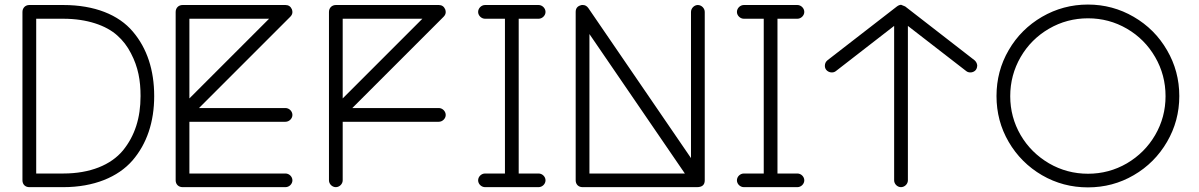

<svg xmlns="http://www.w3.org/2000/svg" viewBox="-20 -788 5241 839"><path d="M78.1 0C78.1 17.6 90.3 29.8 107.9 29.8H256.8C390.1 29.8 495.6 -14.2 558.6 -86.4C621.6 -159.2 653.8 -254.9 653.8 -368.2C653.8 -481.4 622.6 -577.1 560.5 -649.9C498.5 -723.6 393.1 -766.1 256.8 -766.1H107.9C90.8 -766.1 78.1 -753.4 78.1 -735.8ZM138.2 -706.1H256.8C360.8 -706.1 443.8 -676.8 492.2 -633.3C516.6 -611.8 536.6 -585.9 552.2 -555.2C584 -494.6 594.2 -436 594.2 -368.2C594.2 -272.9 569.3 -194.3 517.1 -130.4C464.8 -67.4 374 -29.8 256.8 -29.8H138.2Z M747.6 0C747.6 17.6 760.3 29.8 777.8 29.8H1227.5C1243.7 29.8 1257.8 16.1 1257.8 0C1257.8 -16.1 1243.7 -29.8 1227.5 -29.8H807.6V-255.9H1227.5C1243.7 -255.9 1257.8 -270 1257.8 -285.6C1257.8 -301.8 1243.7 -315.9 1227.5 -315.9H849.6L1248.5 -714.8C1254.9 -721.2 1257.8 -728 1257.8 -735.4C1257.8 -739.3 1256.8 -743.2 1255.4 -747.6C1250 -759.8 1240.7 -766.1 1227.5 -766.1H777.8C760.3 -766.1 747.6 -753.4 747.6 -735.8ZM807.6 -706.1H1155.8L807.6 -357.9Z M1417.5 0C1417.5 16.1 1431.6 29.8 1447.3 29.8C1463.4 29.8 1477.5 16.1 1477.5 0V-255.9H1897.5C1913.6 -255.9 1927.7 -270 1927.7 -285.6C1927.7 -301.8 1913.6 -315.9 1897.5 -315.9H1519.5L1918.5 -714.8C1924.8 -721.2 1927.7 -728 1927.7 -735.4C1927.7 -739.3 1926.8 -743.2 1925.3 -747.6C1919.9 -759.8 1910.6 -766.1 1897.5 -766.1H1447.8C1430.2 -766.1 1417.5 -753.4 1417.5 -735.8ZM1477.5 -706.1H1825.7L1477.5 -357.9Z M2099.6 -29.8C2083.5 -29.8 2069.3 -16.1 2069.3 0C2069.3 16.1 2083.5 29.8 2099.6 29.8H2333.5C2349.6 29.8 2363.8 16.1 2363.8 0C2363.8 -16.1 2349.6 -29.8 2333.5 -29.8H2246.6V-706.1H2333.5C2349.6 -706.1 2363.8 -720.2 2363.8 -735.8C2363.8 -752 2349.6 -766.1 2333.5 -766.1H2099.6C2083.5 -766.1 2069.3 -752 2069.3 -735.8C2069.3 -720.2 2083.5 -706.1 2099.6 -706.1H2186.5V-29.8H2099.6Z M2495.6 0C2495.6 17.6 2507.8 29.8 2525.4 29.8H3025.4C3048.3 29.8 3059.6 20 3059.6 0V-735.8C3059.6 -752 3045.4 -766.1 3029.3 -766.1C3013.7 -766.1 2999.5 -752 2999.5 -735.8V-97.2L2550.8 -752.9C2544.4 -761.7 2536.6 -766.1 2527.3 -766.1C2523.9 -766.6 2520 -766.1 2516.6 -764.6C2502.4 -760.3 2495.6 -750.5 2495.6 -735.8ZM2555.7 -639.2 2972.7 -29.8H2555.7Z M3230.5 -29.8C3214.4 -29.8 3200.2 -16.1 3200.2 0C3200.2 16.1 3214.4 29.8 3230.5 29.8H3464.4C3480.5 29.8 3494.6 16.1 3494.6 0C3494.6 -16.1 3480.5 -29.8 3464.4 -29.8H3377.4V-706.1H3464.4C3480.5 -706.1 3494.6 -720.2 3494.6 -735.8C3494.6 -752 3480.5 -766.1 3464.4 -766.1H3230.5C3214.4 -766.1 3200.2 -752 3200.2 -735.8C3200.2 -720.2 3214.4 -706.1 3230.5 -706.1H3317.4V-29.8H3230.5Z M3596.2 -524.9C3588.4 -518.6 3584.5 -510.7 3584.5 -500.5C3584.5 -493.7 3586.4 -487.8 3590.8 -482.4C3601.1 -470.2 3620.6 -467.8 3632.3 -477.1L3887.2 -674.8V0C3887.2 16.1 3901.4 29.8 3917 29.8C3933.1 29.8 3947.3 16.1 3947.3 0V-674.8L4202.6 -477.1C4214.4 -467.8 4234.4 -470.2 4244.1 -482.4C4248 -487.8 4250 -494.1 4250 -500.5C4250.5 -502 4250.5 -502.9 4250 -504.4C4248.5 -512.7 4244.6 -519.5 4238.3 -524.9L3935.5 -759.8L3917.5 -767.1C3911.1 -766.6 3905.3 -764.2 3899.4 -759.8L3596.2 -524.9Z M4387.7 -168C4423.3 -106.9 4472.2 -58.1 4533.2 -22.5C4594.7 13.2 4661.6 30.8 4733.9 30.8C4806.2 30.8 4873 13.2 4934.1 -22.5C4995.6 -58.1 5043.9 -106.9 5079.6 -168C5115.2 -229 5133.3 -295.9 5133.3 -368.2C5133.3 -440.9 5115.2 -507.8 5079.6 -568.8C5043.9 -630.4 4995.6 -678.7 4934.1 -714.4C4873 -750 4806.2 -768.1 4733.9 -768.1C4661.6 -768.1 4594.7 -750 4533.2 -714.4C4472.2 -678.7 4423.3 -630.4 4387.7 -568.8C4352.1 -507.8 4334.5 -440.9 4334.5 -368.2C4334.5 -295.9 4352.1 -229 4387.7 -168ZM4439.9 -538.6C4470.2 -590.8 4511.7 -632.3 4564 -662.6C4616.2 -692.9 4673.3 -708 4734.4 -708C4795.4 -708 4852.1 -692.9 4904.3 -662.6C4956.5 -632.3 4997.6 -590.8 5027.8 -538.6C5058.1 -486.3 5073.2 -429.2 5073.2 -367.7C5073.2 -306.6 5058.1 -250 5027.8 -197.8C4997.6 -146 4956.5 -105 4904.3 -74.2C4852.1 -43.9 4795.4 -28.8 4734.4 -28.8C4673.3 -28.8 4616.2 -43.9 4564 -74.2C4511.7 -105 4470.2 -146 4439.9 -197.8C4409.7 -250 4394.5 -306.6 4394.5 -367.7C4394.5 -429.2 4409.7 -486.3 4439.9 -538.6Z"/></svg>

Font: Nemoy
Style: Medium
Weight: 500
Designer: BSozoo
Foundry: BSozoo
Version: Version 001.000